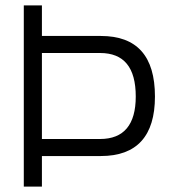

<svg xmlns="http://www.w3.org/2000/svg" viewBox="-20 -690 640 710"><path d="M135 0V-113H353C486 -113 553 -187 553 -333C553 -483 486 -557 353 -557H135V-670H68V0ZM135 -176V-494H350C438 -494 482 -441 482 -333C482 -229 438 -176 350 -176Z"/></svg>

Font: LT Wave Mono Light
Style: Regular
Weight: 300
Designer: Daniel Lyons
Version: Version 2.5 (Glyphs App)